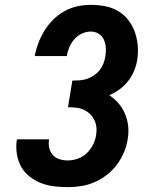

<svg xmlns="http://www.w3.org/2000/svg" viewBox="-20 -763 640 791"><path d="M260 8Q231 8 202.5 4.5Q174 1 148.5 -9Q123 -19 101.5 -36Q80 -53 67 -76.5Q54 -100 49.5 -128.5Q45 -157 49 -185Q50 -186 50 -187Q50 -188 50 -189H182Q182 -189 182 -188.5Q182 -188 182 -187Q179 -170 183 -153Q187 -136 198 -124Q209 -112 225.5 -107Q242 -102 260 -102Q280 -102 301 -109.5Q322 -117 337.5 -132Q353 -147 363 -166.5Q373 -186 376 -207Q379 -224 377 -240Q375 -256 368 -270Q361 -284 349.5 -294.5Q338 -305 323.5 -311.5Q309 -318 292.5 -319.5Q276 -321 260 -321L278 -431Q293 -431 308 -432Q323 -433 338 -438Q353 -443 366.5 -452Q380 -461 390 -473.5Q400 -486 406 -501Q412 -516 414 -531Q417 -548 416 -566Q415 -584 408 -599.5Q401 -615 386.5 -624Q372 -633 354 -633Q335 -633 317 -624.5Q299 -616 286 -601Q273 -586 265.5 -568Q258 -550 255 -532H123Q128 -559 138 -585.5Q148 -612 163 -636.5Q178 -661 199 -682Q220 -703 245.5 -717Q271 -731 298.5 -737Q326 -743 354 -743Q384 -743 413 -737.5Q442 -732 466.5 -717.5Q491 -703 508.5 -680.5Q526 -658 535.5 -631Q545 -604 547.5 -574Q550 -544 545 -514Q541 -491 531.5 -469Q522 -447 507 -428Q492 -409 472 -394.5Q452 -380 430 -371Q451 -357 468 -337.5Q485 -318 495 -294Q505 -270 508 -243.5Q511 -217 506 -189Q502 -162 490.5 -135Q479 -108 461.5 -84.5Q444 -61 420 -42.5Q396 -24 369.5 -12.5Q343 -1 315 3.5Q287 8 260 8Z"/></svg>

Font: Iosevka Etoile XBdObl
Style: Regular
Weight: 800
Italic angle: -9°
Designer: Belleve Invis
Foundry: Belleve Invis
Version: Version 15.5.2; ttfautohint (v1.8.4)